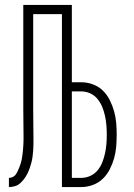

<svg xmlns="http://www.w3.org/2000/svg" viewBox="-20 -755 540 775"><path d="M16 0V-37Q24 -37 31.5 -40.5Q39 -44 43.5 -50.5Q48 -57 51.5 -64.5Q55 -72 58 -79.5Q61 -87 63.5 -95Q66 -103 67.5 -110.5Q69 -118 70 -126Q71 -134 72 -142Q73 -150 73.5 -158.5Q74 -167 74.5 -175Q75 -183 75 -191Q75 -199 75 -207Q75 -234 74.5 -261Q74 -288 74 -315V-735H270V-423H308Q332 -423 355 -414.5Q378 -406 395 -389.5Q412 -373 423 -351Q434 -329 440.5 -306Q447 -283 449 -259Q451 -235 451 -211Q451 -187 449 -163Q447 -139 440.5 -116Q434 -93 423 -71.5Q412 -50 395 -33.5Q378 -17 355 -8.5Q332 0 308 0H230V-698H114V-315Q114 -285 114.5 -255.5Q115 -226 115 -196Q115 -184 115 -172Q115 -160 114 -148Q113 -136 111.5 -123.5Q110 -111 107 -99.5Q104 -88 100 -76.5Q96 -65 90.5 -54Q85 -43 77.5 -33Q70 -23 61 -15Q52 -7 40 -3.5Q28 0 16 0ZM308 -37Q327 -37 344.5 -45Q362 -53 374 -67.5Q386 -82 393 -100Q400 -118 404 -136.5Q408 -155 409.5 -173.5Q411 -192 411 -211Q411 -230 409.5 -249Q408 -268 404 -286.5Q400 -305 393 -322.5Q386 -340 374 -355Q362 -370 344.5 -378Q327 -386 308 -386H270V-37Z"/></svg>

Font: Iosevka SS18 Extralight
Style: Regular
Weight: 200
Monospace: yes
Designer: Belleve Invis
Foundry: Belleve Invis
Version: Version 25.1.1; ttfautohint (v1.8.4)